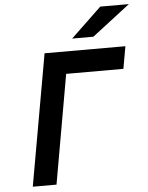

<svg xmlns="http://www.w3.org/2000/svg" viewBox="-61 -970 785 1019"><g transform="rotate(-5 332.0 -460.5)"><path d="M71.9 0 195.9 -700H626.5L605.5 -581.2H300.5L198.3 0ZM348.5 -765 511.9 -921H664.3L461.7 -765Z"/></g></svg>

Font: Overpass
Style: Italic
Weight: 400
Italic angle: -10°
Designer: Delve Withrington, Dave Bailey, Thomas Jockin
Foundry: Delve Fonts LLC
Version: Version 4.000